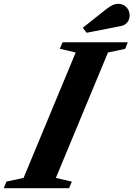

<svg xmlns="http://www.w3.org/2000/svg" viewBox="-84 -982 697 1002"><path d="M-64.5 0 -50 -34.5 39 -53.5 311 -708 228 -727.5 242.5 -761.5H583L569 -727L479.5 -708L207.5 -53.5L291 -34L276.5 0ZM368 -811 348 -837 471.5 -935Q487.5 -947.5 502.5 -954.8Q517.5 -962 533 -962Q558.5 -962 575.5 -944.5Q592.5 -927 592.5 -901.5Q592.5 -880 580 -865Q567.5 -850 547 -846Z"/></svg>

Font: Libre Caslon Text Bold
Style: Italic
Weight: 700
Italic angle: -22.583°
Designer: Pablo Impallari, Rodrigo Fuenzalida, Katja Schimmel
Foundry: Pablo Impallari, Rodrigo Fuenzalida
Version: Version 2.000